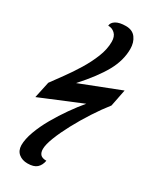

<svg xmlns="http://www.w3.org/2000/svg" viewBox="-263 -830 936 1141"><g transform="rotate(30 205.0 -260.0)"><path d="M141 240Q105 240 81 220.5Q57 201 56 164Q56 122 75.5 68.5Q95 15 127 -41Q159 -97 196 -149.5Q233 -202 267 -242L-15 -125L9 -237Q35 -273 69.5 -320Q104 -367 137 -421Q170 -475 192 -530Q214 -585 214 -636Q214 -673 194 -691.5Q174 -710 148 -709Q149 -731 173 -745.5Q197 -760 241 -760Q286 -760 308.5 -729.5Q331 -699 331 -654Q331 -576 288 -498Q245 -420 153 -318L425 -424L402 -308Q363 -259 323.5 -198Q284 -137 251 -75.5Q218 -14 198 37.5Q178 89 178 119Q178 144 190 157Q202 170 231 170Q225 203 204.5 221.5Q184 240 141 240Z"/></g></svg>

Font: Noto Serif ExtraCondensed ExtraBold
Style: Italic
Weight: 800
Width: 2
Italic angle: -12°
Designer: Monotype Design Team
Foundry: Monotype Imaging Inc.
Version: Version 2.013